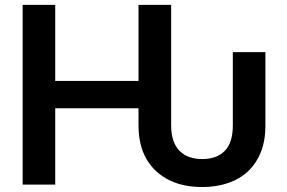

<svg xmlns="http://www.w3.org/2000/svg" viewBox="-20 -747 1160 777"><path d="M798.7 9.9Q762.8 9.9 729.8 3.6Q696.7 -2.8 667.6 -16.7Q638.5 -30.5 614.3 -52Q590.2 -73.5 572.4 -104Q540.5 -159.8 540.5 -239.7V-308.9H203.5V0H71.7V-727.3H203.5V-419.4H540.5V-727.3H672.6V-239.7Q672.6 -203.8 681.6 -178.1Q690.7 -152.3 707.4 -135.7Q724.1 -119 747.2 -111.2Q770.2 -103.3 798.7 -103.3Q856.5 -103.3 889.2 -136Q922.2 -169 922.2 -239.7V-535.9H1054V-239.7Q1054.3 -178.3 1035.7 -131.6Q1017 -84.9 983.3 -53.4Q949.6 -22 902.3 -6Q855.1 9.9 798.7 9.9Z"/></svg>

Font: Linik Sans SemiBold
Style: Regular
Weight: 600
Designer: Fonts by Rasmus Andersson / Changes by Cristiano Sobral with parts from Marc Monis
Foundry: rsms
Version: Version 3.020; ttfautohint (v1.6)